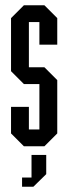

<svg xmlns="http://www.w3.org/2000/svg" viewBox="-20 -557 260 731"><path d="M71 0 22 -49V-150H90V-64H130V-237H71L22 -286V-488L71 -537H149L198 -488V-387H130V-473H90V-301H149L198 -252V-49L149 0ZM107 154H64V119H100V33H156V106Z"/></svg>

Font: Commune Nuit Debout
Style: Regular
Weight: 400
Designer: Sébastien Marchal
Foundry: Sébastien Marchal
Version: Version 1.003;PS 1.3;hotconv 1.0.88;makeotf.lib2.5.647800